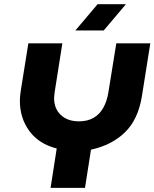

<svg xmlns="http://www.w3.org/2000/svg" viewBox="-20 -910 748 930"><path d="M225 0 254.7 -190.7Q168.3 -212.7 122.3 -275.3Q76.3 -338 76.3 -421Q76.3 -435.3 78 -450.5Q79.7 -465.7 82 -479.7L117.3 -700H282L246 -471.7Q245 -462.3 243.5 -452.7Q242 -443 242 -435Q242 -383.7 274.7 -353Q307.3 -322.3 362.7 -322.3Q403.3 -322.3 432.5 -338.8Q461.7 -355.3 479.8 -387Q498 -418.7 505 -462.7L543.3 -700H708L667.7 -446Q649.7 -332 585.7 -269.5Q521.7 -207 420.7 -185L391.7 0ZM345 -762.3 452.7 -889.7H590L482.3 -762.3Z"/></svg>

Font: MuseoModerno Thin
Style: Italic
Weight: 100
Italic angle: -9°
Designer: Pablo Cosgaya, Héctor Gatti, Marcela Romero, and the Authors of The MuseoModerno Project.
Foundry: Omnibus-Type Team
Version: Version 1.003